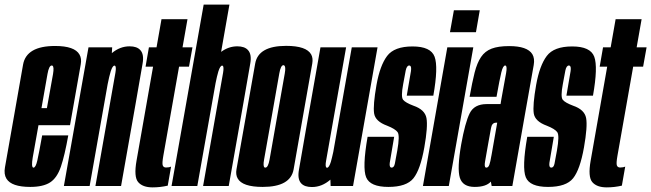

<svg xmlns="http://www.w3.org/2000/svg" viewBox="-47 -805 2819 831"><path d="M84 4Q3 4 -19 -31.5Q-31 -51 -25.5 -81Q-10.5 -166.5 13 -299Q38.5 -444.5 52.8 -525.2Q67 -606 191.5 -606Q276 -606 297 -569Q307 -552 302.5 -526.5Q288.5 -447 263 -302.5Q259.5 -281.5 256 -263H119.5Q101 -159 94.5 -122.5Q88 -83.5 96.5 -79.5Q97 -79.5 98 -79.5Q107.5 -79.5 114.5 -110.2Q121.5 -141 135.5 -219H248.5Q233 -132 216.5 -83.5Q200 -35 169.8 -15.5Q139.5 4 84 4ZM132.5 -337H156Q176 -449 182.5 -484.5Q188 -517 179.5 -521Q178.5 -521.5 177 -521.5Q165 -521.5 158.5 -484.5Q153 -451.5 132.5 -337Z M229.5 0 336 -600H438.5L437 -575Q472 -604.5 514 -604.5Q545.5 -604.5 560 -588.5Q577.5 -570 570 -529Q557 -453 540 -356.5L477 0H366L429 -357Q447 -459.5 452.5 -490Q457 -517 450.5 -520.5Q449.5 -521 448.5 -521Q440 -521 432 -495.5Q425.5 -474 419 -441L341 0Z M613.5 6Q570.5 6 551 -16.8Q531.5 -39.5 544 -110L615.5 -516.5H583L597.5 -600H630.5L652 -722H764.5L743 -600H786L771 -516.5H728L660 -131.5Q654 -97.5 657.5 -88.8Q661 -80 671.5 -80Q685 -80 693.5 -84L679 -1.5Q646.5 6 613.5 6Z M695.5 0 834.5 -785H946L910 -580.5Q942.5 -604.5 980 -604.5Q1011.5 -604.5 1026 -588.5Q1043.5 -570 1036 -529Q1023 -453 1006 -356.5L943 0H832L895 -357Q913 -459.5 918.5 -490Q923 -517 916.5 -520.5Q915.5 -521 914.5 -521Q906 -521 898 -495.5Q892 -475.5 886 -445L807 0Z M1090 4Q1001.5 4 981.5 -33Q972.5 -49 976.5 -72Q990 -148 1017 -300.5Q1044 -453.5 1057.5 -530Q1071 -606.5 1191.5 -606.5Q1279.5 -606.5 1300 -569Q1308.5 -553 1304.5 -530Q1291 -453.5 1264 -300.5Q1237 -148 1223.8 -72Q1210.5 4 1090 4ZM1101.5 -79.5Q1113.5 -79.5 1119.8 -114.8Q1126 -150 1152.5 -300.5Q1179 -451 1185.5 -487Q1191 -518 1182.5 -522Q1181.5 -523 1180 -523Q1168 -523 1161.8 -487Q1155.5 -451 1129 -300.5Q1102.5 -150 1096 -114.5Q1090.5 -84 1098.5 -80Q1100 -79.5 1101.5 -79.5Z M1384 0 1383 -27.5Q1346.5 4.5 1303 4.5Q1271 4.5 1256.5 -11.5Q1239.5 -30 1247 -71Q1260 -147 1277 -243.5L1340 -600H1451L1388 -243Q1370 -141 1364.5 -110Q1359.5 -83 1366.5 -79.5Q1367.5 -79 1368.5 -79Q1377 -79 1385 -104.5Q1390 -122 1395.5 -147.5L1475.5 -600H1587L1481 0Z M1634 4Q1555 4 1537.8 -37.5Q1520.5 -79 1544 -213H1659Q1643.5 -123 1640 -101Q1638 -84 1644 -80.5Q1645.5 -79.5 1648 -79.5Q1658.5 -79.5 1662 -96.8Q1665.5 -114 1672.5 -153.5Q1684 -218.5 1674 -232.8Q1664 -247 1628.5 -261Q1577.5 -279.5 1572.2 -314.2Q1567 -349 1582.5 -437.5Q1597.5 -521.5 1628.5 -562.8Q1659.5 -604 1738.5 -604Q1817.5 -604 1834 -559.5Q1850.5 -515 1828.5 -391H1713.5Q1727.5 -471.5 1731.5 -496.5Q1734.5 -516.5 1728 -520.5Q1726.5 -521.5 1724.5 -521.5Q1713.5 -521.5 1709 -500Q1704.5 -478.5 1698 -441Q1687.5 -385.5 1697.8 -373Q1708 -360.5 1742.5 -347.5Q1792 -330.5 1798.8 -294Q1805.5 -257.5 1789.5 -167Q1772.5 -71 1742.5 -33.5Q1712.5 4 1634 4Z M1783.5 0 1889 -600H2001.5L1895.5 0ZM1917.5 -760.5H2029.5L2013 -665.5H1900.5Z M2081 0 2077.5 -19Q2057 4 2007.5 4Q1955.5 4 1943.2 -36Q1931 -76 1949 -179.5Q1966 -274.5 1985.8 -314.5Q2005.5 -354.5 2059.5 -354.5H2119.5L2123 -376Q2137.5 -456.5 2143.5 -489Q2148.5 -517.5 2141.5 -521Q2140.5 -521.5 2139.5 -521.5Q2130 -521.5 2122.8 -491.8Q2115.5 -462 2102 -386H1985.5Q1996.5 -448.5 2007.2 -490.8Q2018 -533 2035 -558.2Q2052 -583.5 2080.8 -594.5Q2109.5 -605.5 2156.5 -605.5Q2235.5 -605.5 2257 -570.5Q2268 -552 2263 -523.5Q2248.5 -441.5 2225 -309.5L2170.5 0ZM2080 -131.5 2105 -274H2100Q2082 -274 2078.2 -250.8Q2074.5 -227.5 2065.5 -180.5Q2057.5 -134 2052.5 -106.5Q2048.5 -83.5 2055 -80Q2056.5 -79.5 2058 -79.5Q2066.5 -79.5 2071 -92Q2075.5 -104.5 2080 -132Z M2325 4Q2246 4 2228.8 -37.5Q2211.5 -79 2235 -213H2350Q2334.5 -123 2331 -101Q2329 -84 2335 -80.5Q2336.5 -79.5 2339 -79.5Q2349.5 -79.5 2353 -96.8Q2356.5 -114 2363.5 -153.5Q2375 -218.5 2365 -232.8Q2355 -247 2319.5 -261Q2268.5 -279.5 2263.2 -314.2Q2258 -349 2273.5 -437.5Q2288.5 -521.5 2319.5 -562.8Q2350.5 -604 2429.5 -604Q2508.5 -604 2525 -559.5Q2541.5 -515 2519.5 -391H2404.5Q2418.5 -471.5 2422.5 -496.5Q2425.5 -516.5 2419 -520.5Q2417.5 -521.5 2415.5 -521.5Q2404.5 -521.5 2400 -500Q2395.5 -478.5 2389 -441Q2378.5 -385.5 2388.8 -373Q2399 -360.5 2433.5 -347.5Q2483 -330.5 2489.8 -294Q2496.5 -257.5 2480.5 -167Q2463.5 -71 2433.5 -33.5Q2403.5 4 2325 4Z M2579 6Q2536 6 2516.5 -16.8Q2497 -39.5 2509.5 -110L2581 -516.5H2548.5L2563 -600H2596L2617.5 -722H2730L2708.5 -600H2751.5L2736.5 -516.5H2693.5L2625.5 -131.5Q2619.5 -97.5 2623 -88.8Q2626.5 -80 2637 -80Q2650.5 -80 2659 -84L2644.5 -1.5Q2612 6 2579 6Z"/></svg>

Font: Anybody UltraCondensed SemiBold
Style: Italic
Weight: 600
Width: 1
Italic angle: -10°
Designer: Tyler Finck
Foundry: Etcetera Type Company
Version: Version 1.010; ttfautohint (v1.8.3) -l 8 -r 50 -G 200 -x 14 